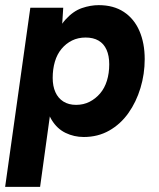

<svg xmlns="http://www.w3.org/2000/svg" viewBox="-25 -523 618 747"><path d="M-5 204 93 -493H221L213 -366L178 -349Q200 -414 230 -447Q260 -480 293.5 -491.5Q327 -503 359 -503Q417 -503 457 -476.5Q497 -450 517.5 -402.5Q538 -355 538 -293Q538 -235 521.5 -180.5Q505 -126 474.5 -83Q444 -40 400 -15Q356 10 301 10Q263 10 230 -6Q197 -22 176 -56.5Q155 -91 153 -145L177 -129L131 204ZM271 -115Q300 -115 323.5 -127Q347 -139 364.5 -159.5Q382 -180 391 -209Q400 -238 400 -273Q400 -306 389.5 -329.5Q379 -353 358.5 -365Q338 -377 308 -377Q279 -377 255.5 -365.5Q232 -354 214.5 -333Q197 -312 188.5 -283Q180 -254 180 -220Q180 -188 190.5 -164.5Q201 -141 221.5 -128Q242 -115 271 -115Z"/></svg>

Font: Hanken Grotesk ExtraBold
Style: Italic
Weight: 800
Italic angle: -8°
Designer: Alfredo Marco Pradil
Foundry: Hanken Design Co.
Version: Version 3.013